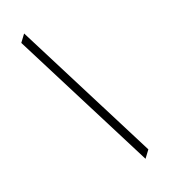

<svg xmlns="http://www.w3.org/2000/svg" viewBox="-89 -541 625 706"><g transform="rotate(-15 223.0 -187.5)"><path d="M47.9 -437 66.9 -467.8 397.9 62 378.9 92.8Z"/></g></svg>

Font: Hhenum
Style: Regular
Weight: 400
Designer: T. Christopher White
Version: Version 1.0